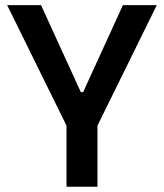

<svg xmlns="http://www.w3.org/2000/svg" viewBox="-20 -713 626 733"><path d="M233.9 0V-233.4L7.3 -693.4H136.7L288.6 -361.3H297.4L449.2 -693.4H578.6L352.1 -233.4V0Z"/></svg>

Font: Cascadia Code SemiBold
Style: Regular
Weight: 600
Monospace: yes
Designer: Aaron Bell
Foundry: Saja Typeworks
Version: Version 2404.023; ttfautohint (v1.8.4)